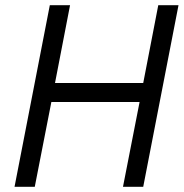

<svg xmlns="http://www.w3.org/2000/svg" viewBox="-20 -720 708 740"><path d="M250 -700 192 -400H532L590 -700H668L532 0H454L518 -327H178L114 0H36L172 -700Z"/></svg>

Font: MedMera Sans
Style: Italic
Weight: 400
Italic angle: -11°
Designer: Kasper Nordkvist
Foundry: UNCUT.wtf
Version: Version 1.300